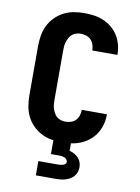

<svg xmlns="http://www.w3.org/2000/svg" viewBox="-102 -811 804 1099"><g transform="rotate(10 300.0 -261.5)"><path d="M297 8Q266 8 235.5 2.5Q205 -3 177.5 -17.5Q150 -32 128 -54.5Q106 -77 92.5 -105Q79 -133 74 -164Q69 -195 69 -226V-509Q69 -540 74 -571Q79 -602 92.5 -630Q106 -658 128 -680.5Q150 -703 177.5 -717.5Q205 -732 235.5 -737.5Q266 -743 297 -743Q326 -743 354 -739Q382 -735 408.5 -724Q435 -713 457.5 -694.5Q480 -676 495 -652Q510 -628 517.5 -600Q525 -572 525 -544V-540H379V-542Q379 -558 373.5 -574Q368 -590 357 -601.5Q346 -613 330 -618Q314 -623 297 -623Q284 -623 271 -619Q258 -615 248 -606.5Q238 -598 231.5 -586Q225 -574 221 -561.5Q217 -549 216 -536Q215 -523 215 -509V-226Q215 -212 216 -199Q217 -186 221 -173.5Q225 -161 231.5 -149Q238 -137 248 -128.5Q258 -120 271 -116Q284 -112 297 -112Q314 -112 330 -117Q346 -122 357 -133.5Q368 -145 373.5 -161Q379 -177 379 -193V-195H525V-191Q525 -163 517.5 -135Q510 -107 495 -83Q480 -59 457.5 -40.5Q435 -22 408.5 -11Q382 0 354 4Q326 8 297 8ZM185 220V137H300Q307 137 314 136Q321 135 328 133Q335 131 340.5 126.5Q346 122 346 115Q346 107 341.5 100.5Q337 94 330 91Q323 88 315.5 86.5Q308 85 300 85H249V-112H351V48Q365 52 378.5 59Q392 66 402.5 77Q413 88 418 102Q423 116 423 131Q423 146 418.5 159.5Q414 173 404.5 184Q395 195 382.5 202Q370 209 356.5 213Q343 217 328.5 218.5Q314 220 300 220Z"/></g></svg>

Font: Iosevka Aile Heavy
Style: Regular
Weight: 900
Designer: Belleve Invis
Foundry: Belleve Invis
Version: Version 31.1.0; ttfautohint (v1.8.4)